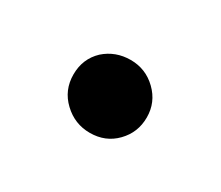

<svg xmlns="http://www.w3.org/2000/svg" viewBox="-41 -177 310 269"><g transform="rotate(30 113.5 -42.5)"><path d="M71.3 -85Q88.9 -100.6 113.3 -100.6Q137.7 -100.6 155.3 -83.5Q172.9 -66.4 172.9 -42Q172.9 -17.6 156.2 -0.5Q139.6 16.6 114.3 16.6Q89.8 16.6 71.8 -0.5Q53.7 -17.6 53.7 -43Q53.7 -68.4 71.3 -85Z"/></g></svg>

Font: Goudy Bookletter 1911
Style: Regular
Weight: 400
Version: Version 2010.07.03